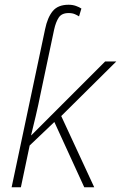

<svg xmlns="http://www.w3.org/2000/svg" viewBox="-20 -789 510 809"><path d="M29 0 170 -666Q180 -715 202 -742Q224 -769 269 -769Q286 -769 300 -764Q314 -759 323 -753L313 -720Q307 -724 296 -729Q285 -734 269 -734Q240 -734 227.5 -715Q215 -696 208 -664L152 -399Q141 -344 131 -302Q121 -260 111 -219H112L423 -530H470L238 -300L377 0H335L209 -275L105 -176L68 0Z"/></svg>

Font: Noto Sans Disp ExtLt
Style: Italic
Weight: 200
Italic angle: -12°
Designer: Monotype Design Team
Foundry: Monotype Imaging Inc.
Version: Version 2.000;GOOG;noto-source:20170915:90ef993387c0